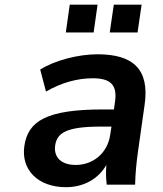

<svg xmlns="http://www.w3.org/2000/svg" viewBox="-20 -778 686 809"><path d="M258.3 10.7C334.5 10.7 395 -25.4 428.2 -83C425.8 -55.2 426.3 -27.3 429.7 0H549.3C550.3 -47.9 555.2 -96.2 562 -143.6L589.4 -336.9C610.8 -485.8 541 -549.3 391.1 -549.3C310.5 -549.3 210.9 -523.9 149.4 -484.9L173.8 -392.1C238.3 -429.7 306.2 -448.2 370.6 -448.2C444.8 -448.2 474.6 -421.4 464.8 -350.6L460 -316.9H415.5C177.2 -316.9 97.7 -269 82.5 -162.1C68.4 -64 138.2 10.7 258.3 10.7ZM374.5 -641.1 391.1 -758.3H273.9L257.3 -641.1ZM559.6 -641.1 576.7 -758.3H459.5L442.4 -641.1ZM299.3 -83C237.8 -83 205.6 -115.2 212.4 -165C220.2 -219.7 262.7 -244.6 405.8 -244.6H449.7L444.3 -210C433.1 -131.3 370.6 -83 299.3 -83Z"/></svg>

Font: Winston SemiBold
Style: Italic
Weight: 600
Italic angle: -8.13011°
Designer: Vernon Adams, Kim Jin-seong, David Berlow, Cristiano Sobral
Foundry: The Winston Project Authors
Version: Version 3.004